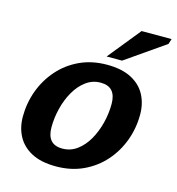

<svg xmlns="http://www.w3.org/2000/svg" viewBox="-110 -824 856 931"><g transform="rotate(15 318.5 -359.0)"><path d="M368 -528.5Q442.5 -528.5 490.5 -503.2Q538.5 -478 561.5 -434.5Q584.5 -391 584.5 -336.5Q584.5 -268 561.5 -205.5Q538.5 -143 495.2 -94Q452 -45 391 -16.5Q330 12 254.5 12Q180 12 132 -13.2Q84 -38.5 60.8 -81.8Q37.5 -125 37.5 -180Q37.5 -248 60.5 -310.5Q83.5 -373 126.8 -422.2Q170 -471.5 231 -500Q292 -528.5 368 -528.5ZM262 -79.5Q303 -79.5 335.5 -103.5Q368 -127.5 390.8 -167.2Q413.5 -207 425.5 -254.8Q437.5 -302.5 437.5 -350Q437.5 -436.5 360.5 -436.5Q319.5 -436.5 287 -412.5Q254.5 -388.5 231.8 -349Q209 -309.5 197 -261.5Q185 -213.5 185 -166Q185 -79.5 262 -79.5ZM354.5 -566.5 486.5 -729.5H637L628.5 -703L432 -566.5Z"/></g></svg>

Font: Newsreader 6pt SemiBold
Style: Italic
Weight: 600
Italic angle: -17°
Designer: Hugues Gentile
Foundry: Production Type
Version: Version 1.003; ttfautohint (v1.8.3)